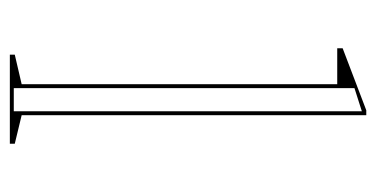

<svg xmlns="http://www.w3.org/2000/svg" viewBox="-207 -557 764 390"><g transform="rotate(90 175.0 -362.0)"><path d="M91 0V-10L151 -24V-665H78V-676L204 -724H214V-24L272 -10V0ZM159 -8H206V-715L159 -700Z"/></g></svg>

Font: Kalnia Glaze Thin Light
Style: Regular
Weight: 300
Version: Version 1.110